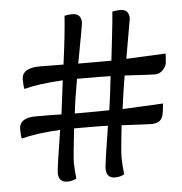

<svg xmlns="http://www.w3.org/2000/svg" viewBox="-46 -657 626 660"><g transform="rotate(-5 267.5 -327.0)"><path d="M206.1 -272Q298.8 -272 325.2 -272.9Q331.1 -309.1 339.8 -389.2Q314 -390.1 254.9 -390.1H224.1Q210.9 -316.9 206.1 -272ZM466.3 -212.9Q453.1 -212.9 362.8 -217.8Q353 -130.9 353 -107.9Q353 -85 356.9 -48.8Q342.8 -41 325.2 -41Q294.9 -41 294.9 -74.2Q294.9 -88.9 315.9 -220.2Q290 -221.2 231 -221.2H199.2Q188 -122.1 188 -103.5Q188 -85 191.9 -48.8Q178.2 -41 160.2 -41Q129.9 -41 129.9 -74.2Q129.9 -88.9 150.9 -220.2Q67.9 -215.8 17.1 -202.1Q14.2 -211.9 14.2 -233.9Q14.2 -273.9 71.8 -273.9Q128.9 -273.9 160.2 -272.9L174.8 -389.2Q91.8 -384.8 41 -371.1Q38.1 -380.9 38.1 -403.8Q38.1 -443.8 101.1 -443.8L182.1 -442.9Q196.8 -553.2 200.2 -609.9Q213.9 -612.8 227.1 -612.8Q257.8 -612.8 257.8 -581.1Q257.8 -574.2 232.9 -441.9H347.2Q348.1 -451.2 356 -518.6Q363.8 -585.9 365.2 -609.9Q378.9 -612.8 392.1 -612.8Q422.9 -612.8 422.9 -581.1Q422.9 -579.1 398.9 -443.8Q517.1 -449.2 535.2 -450.2Q534.2 -428.2 532.5 -416.5Q530.8 -404.8 519.3 -393.3Q507.8 -381.8 493.2 -381.8Q478 -381.8 388.2 -387.2Q378.9 -333 371.1 -272.9Q461.9 -276.9 511.2 -279.8Q508.8 -249 504.4 -236.1Q500 -223.1 489.5 -218Q479 -212.9 466.3 -212.9Z"/></g></svg>

Font: Sukar
Style: Regular
Weight: 400
Designer: Dario Muhafara - Ghiath Alsory
Foundry: Dario Muhafara - Ghiath Alsory
Version: Version 1.00 March 17, 2016, initial release